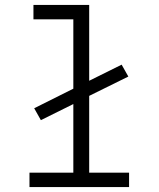

<svg xmlns="http://www.w3.org/2000/svg" viewBox="-20 -755 640 775"><path d="M99 0V-58H276V-335L145 -270L118 -318L276 -397V-677H115V-735H340V-429L471 -494L498 -446L340 -368V-58H501V0Z"/></svg>

Font: Iosevka Light Extended
Style: Regular
Weight: 300
Width: 7
Monospace: yes
Designer: Belleve Invis
Foundry: Belleve Invis
Version: Version 32.5.0; ttfautohint (v1.8.4)